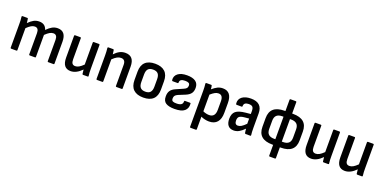

<svg xmlns="http://www.w3.org/2000/svg" viewBox="-10 -1616 5475 2734"><g transform="rotate(20 2728.0 -249.5)"><path d="M74 0Q63 0 63 -11V-366Q63 -394 62 -424Q61 -454 57 -478Q56 -491 68 -491H141Q150 -491 151 -483Q153 -469 155.5 -452.5Q158 -436 159 -419Q200 -460 237 -480.5Q274 -501 320 -501Q412 -501 437 -416Q479 -459 517 -480Q555 -501 600 -501Q727 -501 727 -342V-11Q727 0 716 0H635Q625 0 625 -11V-334Q625 -412 566 -412Q539 -412 511 -396Q483 -380 446 -344V-11Q446 0 436 0H355Q344 0 344 -11V-334Q344 -412 285 -412Q258 -412 230 -396Q202 -380 165 -344V-11Q165 0 155 0Z M977 11Q853 11 853 -149V-480Q853 -491 864 -491H945Q955 -491 955 -480V-160Q955 -117 969.5 -97.5Q984 -78 1015 -78Q1042 -78 1070 -93.5Q1098 -109 1136 -146V-480Q1136 -491 1147 -491H1227Q1238 -491 1238 -480V-124Q1238 -96 1239 -67Q1240 -38 1244 -11Q1246 0 1233 0H1164Q1153 0 1152 -10Q1147 -41 1145 -74Q1062 11 977 11Z M1375 0Q1364 0 1364 -11V-366Q1364 -393 1362.5 -425.5Q1361 -458 1358 -477Q1357 -491 1369 -491H1442Q1451 -491 1453 -480Q1455 -471 1457 -454Q1459 -437 1461 -419Q1501 -461 1540 -481Q1579 -501 1625 -501Q1760 -501 1760 -342V-11Q1760 0 1750 0H1669Q1658 0 1658 -11V-332Q1658 -412 1591 -412Q1562 -412 1533.5 -397Q1505 -382 1466 -345V-11Q1466 0 1456 0Z M2077 11Q1980 11 1928.5 -37.5Q1877 -86 1877 -183V-308Q1877 -404 1928 -452.5Q1979 -501 2077 -501Q2174 -501 2226 -452.5Q2278 -404 2278 -308V-183Q2278 -86 2227 -37.5Q2176 11 2077 11ZM2077 -78Q2129 -78 2152.5 -105.5Q2176 -133 2176 -189V-302Q2176 -358 2152.5 -385Q2129 -412 2077 -412Q2025 -412 2001.5 -385Q1978 -358 1978 -302V-189Q1978 -133 2001.5 -105.5Q2025 -78 2077 -78Z M2550 11Q2465 11 2420 -17Q2375 -45 2375 -114Q2374 -168 2397 -202Q2420 -236 2472 -258L2577 -304Q2610 -318 2621 -333Q2632 -348 2632 -372Q2632 -397 2614.5 -407.5Q2597 -418 2560 -418Q2479 -418 2480 -366Q2480 -351 2470 -351H2392Q2383 -351 2381 -366Q2375 -426 2422 -463.5Q2469 -501 2561 -501Q2644 -501 2689 -469.5Q2734 -438 2734 -373Q2734 -322 2711 -290Q2688 -258 2636 -236L2531 -193Q2501 -180 2488.5 -163Q2476 -146 2477 -119Q2477 -90 2496.5 -80.5Q2516 -71 2556 -72Q2645 -73 2644 -133Q2644 -148 2653 -148H2731Q2736 -148 2739 -145.5Q2742 -143 2742 -134Q2747 -67 2702 -28Q2657 11 2550 11Z M2860 185Q2849 185 2849 174V-373Q2849 -398 2847.5 -427Q2846 -456 2843 -478Q2842 -491 2854 -491H2927Q2937 -491 2938 -480Q2940 -472 2942 -457Q2944 -442 2945 -429Q2986 -465 3022.5 -483Q3059 -501 3102 -501Q3239 -501 3239 -327V-180Q3239 -87 3197 -38Q3155 11 3075 11Q3044 11 3010 3.5Q2976 -4 2951 -17V174Q2951 185 2941 185ZM3069 -412Q3042 -412 3016 -398.5Q2990 -385 2951 -351V-98Q2974 -87 2998.5 -81.5Q3023 -76 3045 -76Q3137 -76 3137 -189V-317Q3137 -412 3069 -412Z M3447 11Q3391 11 3362 -24Q3333 -59 3333 -126Q3333 -203 3376.5 -239.5Q3420 -276 3526 -286L3599 -293V-339Q3599 -382 3582.5 -399.5Q3566 -417 3525 -417Q3450 -417 3451 -358Q3451 -347 3441 -347H3364Q3354 -347 3352 -365Q3347 -428 3395 -464.5Q3443 -501 3529 -501Q3701 -501 3701 -339V-123Q3701 -86 3702.5 -59Q3704 -32 3707 -12Q3709 0 3697 0H3626Q3617 0 3614 -14Q3613 -21 3610.5 -38.5Q3608 -56 3607 -74Q3563 -29 3526 -9Q3489 11 3447 11ZM3433 -137Q3433 -74 3481 -74Q3506 -74 3532.5 -89.5Q3559 -105 3599 -145V-224L3534 -218Q3476 -213 3454.5 -195Q3433 -177 3433 -137Z M4035 11Q3817 11 3817 -179V-311Q3817 -501 4035 -501H4048V-673Q4048 -684 4059 -684H4139Q4150 -684 4150 -673V-501H4163Q4381 -501 4381 -311V-179Q4381 11 4163 11H4150V174Q4150 185 4139 185H4059Q4048 185 4048 174V11ZM4031 -75H4050V-416H4031Q3975 -416 3946.5 -389.5Q3918 -363 3918 -307V-184Q3918 -127 3946.5 -101Q3975 -75 4031 -75ZM4167 -416H4148V-75H4167Q4223 -75 4251.5 -101Q4280 -127 4280 -184V-307Q4280 -363 4251.5 -389.5Q4223 -416 4167 -416Z M4621 11Q4497 11 4497 -149V-480Q4497 -491 4508 -491H4589Q4599 -491 4599 -480V-160Q4599 -117 4613.5 -97.5Q4628 -78 4659 -78Q4686 -78 4714 -93.5Q4742 -109 4780 -146V-480Q4780 -491 4791 -491H4871Q4882 -491 4882 -480V-124Q4882 -96 4883 -67Q4884 -38 4888 -11Q4890 0 4877 0H4808Q4797 0 4796 -10Q4791 -41 4789 -74Q4706 11 4621 11Z M5132 11Q5008 11 5008 -149V-480Q5008 -491 5019 -491H5100Q5110 -491 5110 -480V-160Q5110 -117 5124.5 -97.5Q5139 -78 5170 -78Q5197 -78 5225 -93.5Q5253 -109 5291 -146V-480Q5291 -491 5302 -491H5382Q5393 -491 5393 -480V-124Q5393 -96 5394 -67Q5395 -38 5399 -11Q5401 0 5388 0H5319Q5308 0 5307 -10Q5302 -41 5300 -74Q5217 11 5132 11Z"/></g></svg>

Font: Sofia Sans Extra Cond
Style: Bold
Weight: 700
Width: 1
Designer: Botio Nikoltchev, Ani Petrova
Foundry: lettersoup
Version: Version 4.100; ttfautohint (v1.8.3)